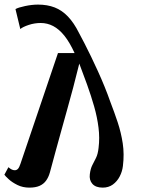

<svg xmlns="http://www.w3.org/2000/svg" viewBox="-28 -824 632 856"><path d="M63.5 -94.5 230.5 -587.5H304.5Q282.5 -635.5 259 -664.8Q235.5 -694 209.2 -707.8Q183 -721.5 153.5 -721.5Q126 -721.5 99.8 -712.8Q73.5 -704 62.5 -694.5L41 -783.5Q53 -790.5 83.8 -797Q114.5 -803.5 141.5 -803.5Q183 -803.5 215.8 -790.8Q248.5 -778 275 -750.2Q301.5 -722.5 324 -677.5Q334.5 -658 348.5 -631Q362.5 -604 377.8 -572.2Q393 -540.5 408.8 -506Q424.5 -471.5 438.5 -437Q452.5 -402.5 463.5 -371Q481.5 -324.5 496.8 -278.5Q512 -232.5 519.2 -184.8Q526.5 -137 520 -84Q517 -59 505.5 -37Q494 -15 475 -1.2Q456 12.5 430 12.5Q399 12.5 384 -4.2Q369 -21 372.5 -47.5Q375.5 -72 383.5 -87.5Q391.5 -103 400 -120Q408.5 -137 411.5 -165Q417 -209 411.2 -255Q405.5 -301 391.8 -349.2Q378 -397.5 360 -447.5L325.5 -540.5L298 -432.5Q285.5 -385.5 272.2 -338.2Q259 -291 246 -244Q233 -197 220 -149.8Q207 -102.5 194.5 -55.5Q188.5 -34 177.5 -18.8Q166.5 -3.5 148.5 4.5Q130.5 12.5 103 12.5Q73.5 12.5 49.8 0.8Q26 -11 11 -24.8Q-4 -38.5 -8.5 -45L9.5 -78.5Q17 -72 23.8 -68.5Q30.5 -65 38 -65Q46 -65 52 -71.2Q58 -77.5 63.5 -94.5Z"/></svg>

Font: Merriweather 24pt
Style: Bold Italic
Weight: 700
Italic angle: -7.8°
Designer: Eben Sorkin
Foundry: Eben Sorkin
Version: Version 2.101